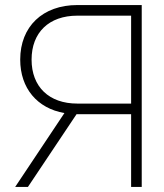

<svg xmlns="http://www.w3.org/2000/svg" viewBox="-20 -740 651 760"><path d="M283 -288H499V0H541V-720H286C149 -720 60 -635 60 -504C60 -390.5 127.5 -311 235 -292.5L40 0H90.5ZM499 -330H286C174 -330 105 -396.5 105 -504C105 -611.5 174 -678 286 -678H499Z"/></svg>

Font: Vela Sans ExtLt
Style: Regular
Weight: 200
Designer: Principal design: Mikhail Sharanda - project Manrope.
Design modification: Ravid Balaliev
Foundry: Mikhail Sharanda
Version: Version 1.001